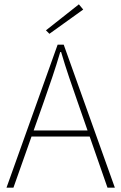

<svg xmlns="http://www.w3.org/2000/svg" viewBox="-20 -866 560 886"><path d="M10 0 246 -660H274L510 0H476L338 -396Q317 -456 298.5 -510.5Q280 -565 262 -626H258Q240 -565 221.5 -510.5Q203 -456 182 -396L42 0ZM112 -236V-264H405V-236ZM208 -710 192 -726 344 -846 364 -822Z"/></svg>

Font: Source Sans Variable
Style: Regular
Weight: 200
Designer: Paul D. Hunt
Foundry: Adobe Systems Incorporated
Version: Version 3.006;hotconv 1.0.111;makeotfexe 2.5.65597